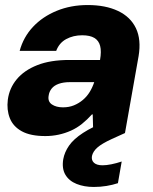

<svg xmlns="http://www.w3.org/2000/svg" viewBox="-20 -528 606 762"><path d="M160 12Q101 12 66.5 -7Q32 -26 19 -59Q6 -92 11 -132Q17 -178 46.5 -213.5Q76 -249 128 -269.5Q180 -290 255 -290H377Q383 -324 377.5 -345.5Q372 -367 354.5 -377.5Q337 -388 306 -388Q271 -388 243 -373Q215 -358 203 -326H58Q73 -381 111 -421.5Q149 -462 205 -485Q261 -508 328 -508Q399 -508 448.5 -484.5Q498 -461 519.5 -416Q541 -371 530 -305L476 0H350L348 -74H345Q326 -53 305.5 -36.5Q285 -20 261.5 -9.5Q238 1 212.5 6.5Q187 12 160 12ZM230 -102Q254 -102 273.5 -110Q293 -118 309 -131.5Q325 -145 336 -163Q347 -181 354 -202H257Q232 -202 213.5 -195.5Q195 -189 185 -176.5Q175 -164 173 -148Q169 -125 186 -113.5Q203 -102 230 -102ZM352 214Q314 214 284 202Q254 190 239.5 165.5Q225 141 231 104Q236 76 254 50Q272 24 309.5 -0.5Q347 -25 410 -50L456 -69L476 0L423 24Q384 42 366.5 57.5Q349 73 345 91Q342 108 353 118Q364 128 387 128Q402 128 422 124Q442 120 463 113L448 199Q427 206 402.5 210Q378 214 352 214Z"/></svg>

Font: DM Sans 36pt Black
Style: Italic
Weight: 900
Italic angle: -10°
Designer: Colophon Foundry, Jonny Pinhorn
Foundry: Colophon Foundry
Version: Version 4.004;gftools[0.9.30]